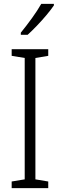

<svg xmlns="http://www.w3.org/2000/svg" viewBox="-20 -967 309 987"><path d="M228 0H40V-34L107 -45V-669L40 -680V-714H228V-680L162 -669V-45L228 -34ZM257 -939Q242 -917 218.5 -889Q195 -861 169 -834Q143 -807 122 -788H87V-799Q117 -836 144.5 -874Q172 -912 192 -947H257Z"/></svg>

Font: Noto Sans Gurmukhi UI Condensed Light
Style: Regular
Weight: 300
Width: 3
Designer: Jelle Bosma - Monotype Design Team
Foundry: Monotype Imaging Inc.
Version: Version 2.004; ttfautohint (v1.8.4.7-5d5b)